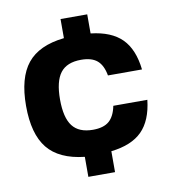

<svg xmlns="http://www.w3.org/2000/svg" viewBox="-78 -656 733 822"><g transform="rotate(-10 288.0 -245.0)"><path d="M240 98V11Q130 -1 80 -63Q30 -125 30 -247Q30 -369 80 -431Q130 -493 240 -505V-588H356V-505Q445 -495 490.5 -449.5Q536 -404 546 -315H398Q390 -360 366 -380.5Q342 -401 296 -401Q234 -401 206 -364.5Q178 -328 178 -249Q178 -170 206 -133.5Q234 -97 295 -97Q341 -97 365 -117.5Q389 -138 398 -183H546Q536 -94 490.5 -48.5Q445 -3 356 7V98Z"/></g></svg>

Font: Fivo Sans Modern
Style: Regular
Weight: 700
Designer: Alexander Slobzheninov
Foundry: Alexander Slobzheninov
Version: 1.0